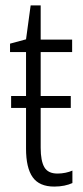

<svg xmlns="http://www.w3.org/2000/svg" viewBox="-20 -678 306 708"><path d="M192 -38Q207 -38 221.5 -41Q236 -44 247 -49V-3Q234 3 217 6.5Q200 10 180 10Q125 10 100.5 -24.5Q76 -59 76 -130V-280H21V-324H76V-486H17V-517L76 -533L93 -658H130V-532H246V-486H130V-324H241V-280H130V-133Q130 -85 143.5 -61.5Q157 -38 192 -38Z"/></svg>

Font: Noto Sans Condensed Light
Style: Regular
Weight: 300
Width: 3
Designer: Monotype Design Team
Foundry: Monotype Imaging Inc.
Version: Version 2.013; ttfautohint (v1.8.4.7-5d5b)